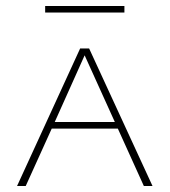

<svg xmlns="http://www.w3.org/2000/svg" viewBox="-20 -622 567 642"><path d="M396 -580H131V-602H396ZM374 -192H153L66 0H37L248 -460H278L490 0H461ZM364 -214 263 -437 163 -214Z"/></svg>

Font: Ysabeau SC Extralight
Style: Regular
Weight: 200
Designer: Christian Thalmann (Catharsis Fonts)
Version: Version 0.003